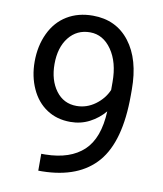

<svg xmlns="http://www.w3.org/2000/svg" viewBox="-82 -787 725 854"><g transform="rotate(10 281.0 -360.5)"><path d="M405.3 -312.5Q377 -278.8 337.6 -258.3Q298.3 -237.8 251.5 -237.8Q189.9 -237.8 144.3 -268.1Q98.6 -298.3 73.7 -353.3Q48.8 -408.2 48.8 -474.6Q48.8 -545.9 75.9 -603Q103 -660.2 152.8 -690.4Q202.6 -720.7 269 -720.7Q374.5 -720.7 435.3 -641.8Q496.1 -563 496.1 -426.8V-400.4Q496.1 -192.9 414.1 -97.4Q332 -2 166.5 0.5H148.9V-75.7H168Q279.8 -77.6 339.8 -134Q399.9 -190.4 405.3 -312.5ZM266.1 -312.5Q311.5 -312.5 349.9 -340.3Q388.2 -368.2 405.8 -409.2V-445.3Q405.8 -534.2 367.2 -589.8Q328.6 -645.5 269.5 -645.5Q210 -645.5 173.8 -599.9Q137.7 -554.2 137.7 -479.5Q137.7 -406.7 172.6 -359.6Q207.5 -312.5 266.1 -312.5Z"/></g></svg>

Font: TypoPRO Roboto
Style: Regular
Weight: 400
Designer: Google
Version: Version 2.136; 2016